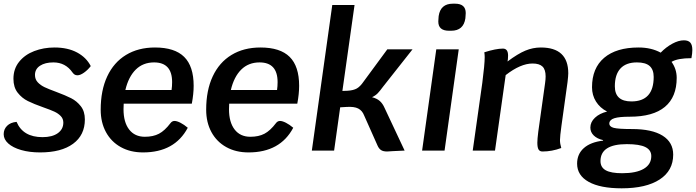

<svg xmlns="http://www.w3.org/2000/svg" viewBox="-29 -818 3781 1043"><path d="M-9 -89Q-9 -116 9.5 -134.5Q28 -153 61 -156Q96 -73 202 -73Q255 -73 285 -94.5Q315 -116 315 -152Q315 -173 301 -187.5Q287 -202 266.5 -211.5Q246 -221 206 -235Q155 -253 122.5 -269Q90 -285 67 -314.5Q44 -344 44 -390Q44 -444 75 -482.5Q106 -521 157 -540.5Q208 -560 267 -560Q339 -560 389.5 -533Q440 -506 464 -459Q448 -438 427.5 -423.5Q407 -409 392 -409Q383 -409 377 -412.5Q371 -416 365 -424Q327 -479 261 -479Q216 -479 188.5 -461Q161 -443 161 -411Q161 -387 176 -371Q191 -355 213 -344.5Q235 -334 276 -319Q327 -300 357.5 -284.5Q388 -269 410 -241Q432 -213 432 -169Q432 -84 368 -37Q304 10 189 10Q131 10 86 -3Q41 -16 16 -38.5Q-9 -61 -9 -89Z M643 -255Q642 -245 642 -225Q642 -154 672.5 -114.5Q703 -75 758 -75Q803 -75 834.5 -91.5Q866 -108 897 -149Q906 -161 919 -161Q932 -161 951.5 -151Q971 -141 991 -124Q920 10 748 10Q679 10 627 -19Q575 -48 546.5 -100.5Q518 -153 518 -222Q518 -327 553.5 -403Q589 -479 655.5 -519.5Q722 -560 813 -560Q920 -560 971.5 -509Q1023 -458 1023 -352Q1023 -308 1013 -255ZM652 -329H903Q906 -350 906 -372Q906 -479 808 -479Q748 -479 708.5 -440Q669 -401 652 -329Z M1216 -255Q1215 -245 1215 -225Q1215 -154 1245.5 -114.5Q1276 -75 1331 -75Q1376 -75 1407.5 -91.5Q1439 -108 1470 -149Q1479 -161 1492 -161Q1505 -161 1524.5 -151Q1544 -141 1564 -124Q1493 10 1321 10Q1252 10 1200 -19Q1148 -48 1119.5 -100.5Q1091 -153 1091 -222Q1091 -327 1126.5 -403Q1162 -479 1228.5 -519.5Q1295 -560 1386 -560Q1493 -560 1544.5 -509Q1596 -458 1596 -352Q1596 -308 1586 -255ZM1225 -329H1476Q1479 -350 1479 -372Q1479 -479 1381 -479Q1321 -479 1281.5 -440Q1242 -401 1225 -329Z M2060 -232 2169 0Q2159 0 2105 3Q2081 5 2074 5Q2052 5 2040.5 -3Q2029 -11 2022 -27L1949 -191Q1939 -217 1917 -228.5Q1895 -240 1852 -237L1819 -235L1786 0H1665L1776 -791H1897L1831 -324L1859 -325Q1891 -327 1909.5 -337.5Q1928 -348 1947 -376L2075 -550H2212L2051 -346Q2035 -324 2023 -311.5Q2011 -299 1992 -290Q2019 -283 2034.5 -269Q2050 -255 2060 -232Z M2341 -550H2463L2386 0H2264ZM2352 -701Q2352 -712 2353 -718L2354 -731Q2364 -798 2431 -798H2443Q2501 -798 2501 -747Q2501 -737 2500 -731L2499 -718Q2489 -651 2422 -651H2410Q2352 -651 2352 -701Z M3058 -420Q3058 -406 3054 -372L3021 -135Q3013 -77 3013 -57Q3013 -37 3020 -14Q2969 5 2918 5Q2903 5 2896.5 -6Q2890 -17 2890 -43Q2890 -62 2895 -102L2932 -366Q2935 -387 2935 -403Q2935 -440 2918 -456.5Q2901 -473 2864 -473Q2799 -473 2718 -410L2660 0H2539L2591 -368Q2604 -468 2604 -508Q2604 -520 2602 -534Q2665 -554 2703 -554Q2731 -554 2731 -516Q2731 -504 2730 -496L2728 -484Q2784 -526 2825 -543Q2866 -560 2909 -560Q3058 -560 3058 -420Z M3727 -502Q3652 -502 3619 -482Q3647 -443 3647 -395Q3647 -291 3583 -237.5Q3519 -184 3392 -184Q3335 -184 3309 -176Q3283 -168 3281 -149Q3280 -130 3305 -123.5Q3330 -117 3404 -117Q3513 -117 3570.5 -81Q3628 -45 3628 22Q3628 109 3554.5 157Q3481 205 3348 205Q3232 205 3169 170Q3106 135 3106 71Q3106 19 3142.5 -13.5Q3179 -46 3247 -54V-57Q3215 -64 3196.5 -82Q3178 -100 3178 -125Q3178 -155 3203 -178.5Q3228 -202 3269 -212Q3230 -232 3208.5 -266.5Q3187 -301 3187 -344Q3187 -448 3253 -504Q3319 -560 3440 -560Q3509 -560 3560 -532Q3589 -562 3623 -580.5Q3657 -599 3686 -599Q3710 -599 3721 -586.5Q3732 -574 3732 -546Q3732 -529 3727 -502ZM3522 -400Q3522 -440 3500 -459.5Q3478 -479 3431 -479Q3372 -479 3341.5 -446Q3311 -413 3311 -349Q3311 -267 3401 -267Q3522 -267 3522 -400ZM3233 57Q3233 91 3261.5 107Q3290 123 3351 123Q3427 123 3468 99Q3509 75 3509 30Q3509 -3 3477 -19Q3445 -35 3376 -35Q3233 -35 3233 57Z"/></svg>

Font: Krub SemiBold
Style: Italic
Weight: 600
Italic angle: -8°
Designer: Ekaluck Peanpanawate
Foundry: Cadson Demak Co.,Ltd.
Version: Version 1.000; ttfautohint (v1.6)